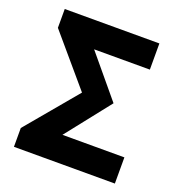

<svg xmlns="http://www.w3.org/2000/svg" viewBox="-121 -752 790 852"><g transform="rotate(20 274.5 -326.0)"><path d="M38.1 0V-88.9L239.6 -329.4L40.8 -562.9V-651.8H487.7V-528.2H224.5L387.3 -332.7L222.2 -123.6H514.7V0Z"/></g></svg>

Font: Source Sans 3
Style: Regular
Weight: 200
Designer: Paul D. Hunt
Foundry: Adobe
Version: Version 3.046;hotconv 1.0.118;makeotfexe 2.5.65603